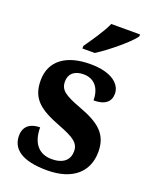

<svg xmlns="http://www.w3.org/2000/svg" viewBox="-145 -845 739 934"><g transform="rotate(20 224.5 -378.0)"><path d="M175 -619V-606H239C299 -644 392 -721 415 -756V-766H266C247 -721 203 -660 175 -619ZM215 10C347 10 420 -55 420 -160C420 -255 362 -295 262 -332C177 -364 150 -382 150 -427C150 -466 177 -490 224 -490C277 -490 312 -454 312 -387C371 -387 399 -411 399 -453C399 -501 351 -548 238 -548C118 -548 37 -496 37 -391C37 -296 89 -257 196 -216C277 -185 308 -165 308 -122C308 -80 281 -49 218 -49C151 -49 113 -94 113 -175C70 -175 30 -157 30 -102C30 -35 83 10 215 10Z"/></g></svg>

Font: Noto Serif Georgian SemiCondensed Bold
Style: Regular
Weight: 700
Width: 4
Designer: Monotype Design Team, Akaki Razmadze
Foundry: Google LLC
Version: Version 2.003